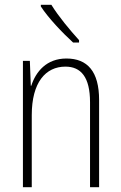

<svg xmlns="http://www.w3.org/2000/svg" viewBox="-20 -784 507 804"><path d="M195 -764H151V-757C182 -709 243 -645 286 -606H311V-616C272 -659 226 -714 195 -764ZM258 -539C175 -539 130 -484 111 -425H109L105 -529H76V0H113V-302C113 -439 171 -505 254 -505C319 -505 357 -461 357 -356V0H395V-365C395 -485 346 -539 258 -539Z"/></svg>

Font: Noto Sans Condensed ExtraLight
Style: Regular
Weight: 200
Width: 3
Designer: Monotype Design Team
Foundry: Monotype Imaging Inc.
Version: Version 2.013